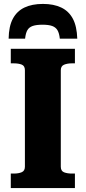

<svg xmlns="http://www.w3.org/2000/svg" viewBox="-20 -959 437 979"><path d="M199 -939Q143 -939 104.5 -920.5Q66 -902 45.5 -863.5Q25 -825 24 -762H108Q111 -790 119.5 -805Q128 -820 146.5 -826.5Q165 -833 197 -833Q228 -833 246 -826.5Q264 -820 273 -805Q282 -790 285 -762H374Q372 -825 351.5 -863.5Q331 -902 292.5 -920.5Q254 -939 199 -939ZM107 -109V-601Q107 -623 91 -629.5Q75 -636 50 -636H35V-710H362V-636H347Q323 -636 306.5 -629Q290 -622 290 -601V-109Q290 -87 306.5 -80.5Q323 -74 347 -74H362V0H35V-74H50Q75 -74 91 -81Q107 -88 107 -109Z"/></svg>

Font: Roboto Serif SemiCondensed
Style: Bold
Weight: 700
Width: 4
Designer: Greg Gazdowicz
Foundry: Commercial Type
Version: Version 1.007